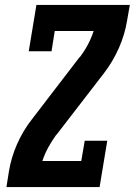

<svg xmlns="http://www.w3.org/2000/svg" viewBox="-20 -755 544 775"><path d="M6 0 16 -63Q25 -119 49 -173.5Q73 -228 110 -275L301 -524H302Q321 -549 335 -575.5Q349 -602 358 -630H201L188 -548H96L127 -735H504L493 -672Q484 -616 460 -561.5Q436 -507 400 -460L208 -211H207Q189 -186 174.5 -159.5Q160 -133 151 -105H308L322 -187H413L382 0Z"/></svg>

Font: Iosevka Curly Slab XBdObl
Style: Regular
Weight: 800
Italic angle: -9°
Monospace: yes
Designer: Belleve Invis
Foundry: Belleve Invis
Version: Version 11.1.0; ttfautohint (v1.8.3)